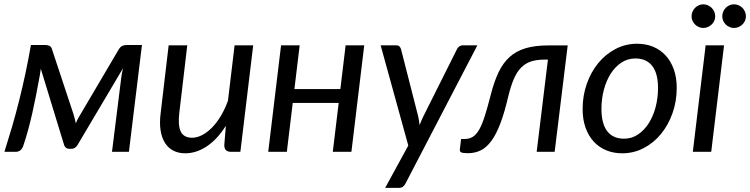

<svg xmlns="http://www.w3.org/2000/svg" viewBox="-20 -722 3567 913"><path d="M329.5 -179Q333 -167 335.8 -156.2Q338.5 -145.5 340.5 -135.5Q346 -150.5 356 -167L545.5 -488.5Q553 -500 562.2 -504Q571.5 -508 580.5 -508H655L593 0H512.5L556.5 -352Q557.5 -362 559.8 -374Q562 -386 565 -397.5L347.5 -30.5Q342.5 -23.5 335.8 -19Q329 -14.5 320.5 -14.5H308Q300 -14.5 294.2 -19Q288.5 -23.5 285.5 -30.5L174 -395Q172 -382 170 -368Q168 -354 165.5 -343.5Q158 -303 150.5 -264.2Q143 -225.5 134.2 -186.8Q125.5 -148 115 -108.8Q104.5 -69.5 90.5 -28Q86 -15 77 -7.5Q68 0 54 0H1Q20 -60 37.8 -120.8Q55.5 -181.5 71.2 -244.5Q87 -307.5 101 -373Q115 -438.5 127 -508H196.5Q205.5 -508 214.5 -504.2Q223.5 -500.5 227 -488.5L329.5 -179Z M870.5 -506.5 832.5 -184.5Q825.5 -125 839.8 -96Q854 -67 893.5 -67Q916.5 -67 940.8 -79.5Q965 -92 987.8 -115Q1010.5 -138 1030 -170.5Q1049.5 -203 1064 -243L1095.5 -506.5H1184L1123 0H1079Q1046.5 0 1046.5 -32L1054 -124Q1013.5 -59.5 963.5 -26.2Q913.5 7 860.5 7Q828.5 7 804 -5.8Q779.5 -18.5 764.2 -43Q749 -67.5 743.5 -103Q738 -138.5 744 -184.5L782 -506.5Z M1712 -506.5 1651 0H1562.5L1590.5 -232.5H1372L1344 0H1255.5L1316.5 -506.5H1405L1380 -298.5H1598.5L1623.5 -506.5Z M1908 151Q1902.5 161.5 1895.2 166.5Q1888 171.5 1877 171.5H1811.5L1921.5 -30L1790 -506.5H1863.5Q1874.5 -506.5 1879.5 -501.2Q1884.5 -496 1887 -488L1968.5 -169Q1971 -158.5 1972.5 -148Q1974 -137.5 1975 -127Q1979 -137.5 1983.8 -148.2Q1988.5 -159 1993.5 -169.5L2153.5 -489Q2157.5 -497 2164.8 -501.8Q2172 -506.5 2179.5 -506.5H2250Z M2313.5 -270.5Q2329.5 -334 2351 -378.8Q2372.5 -423.5 2404.2 -451.8Q2436 -480 2480.5 -493Q2525 -506 2586.5 -506H2679.5L2617.5 0H2532L2585.5 -438.5H2569Q2532 -438.5 2505.2 -429.8Q2478.5 -421 2458.5 -401Q2438.5 -381 2424 -347.8Q2409.5 -314.5 2397.5 -266Q2379.5 -188.5 2359.8 -136.2Q2340 -84 2316.8 -52.2Q2293.5 -20.5 2266 -7Q2238.5 6.5 2205 6.5Q2182.5 6.5 2174 2.8Q2165.5 -1 2166.5 -10.5L2172.5 -61H2189Q2212.5 -61 2229.2 -72Q2246 -83 2259.8 -107.8Q2273.5 -132.5 2286 -172.5Q2298.5 -212.5 2313.5 -270.5Z M2947.5 -62.5Q2984 -62.5 3013.8 -82.5Q3043.5 -102.5 3064.8 -135.8Q3086 -169 3097.5 -212.5Q3109 -256 3109 -303.5Q3109 -373.5 3081.2 -408.8Q3053.5 -444 3001.5 -444Q2964.5 -444 2934.8 -424.2Q2905 -404.5 2884 -371.5Q2863 -338.5 2851.5 -295Q2840 -251.5 2840 -204Q2840 -134 2867.5 -98.2Q2895 -62.5 2947.5 -62.5ZM2939 7Q2897.5 7 2863 -7.2Q2828.5 -21.5 2803.5 -48.5Q2778.5 -75.5 2764.5 -114.5Q2750.5 -153.5 2750.5 -203.5Q2750.5 -267.5 2770.5 -324Q2790.5 -380.5 2825.5 -422.8Q2860.5 -465 2907.8 -489.5Q2955 -514 3009.5 -514Q3051 -514 3085.5 -499.8Q3120 -485.5 3145 -458.5Q3170 -431.5 3184 -392.5Q3198 -353.5 3198 -304Q3198 -240.5 3178 -184Q3158 -127.5 3123.2 -85Q3088.5 -42.5 3041 -17.8Q2993.5 7 2939 7Z M3268.5 0ZM3423 -506.5 3362 0H3274.5L3335.5 -506.5ZM3381 -644.5Q3381 -633 3376.5 -623Q3372 -613 3364 -605.5Q3356 -598 3345.8 -593.5Q3335.5 -589 3324 -589Q3313 -589 3303 -593.5Q3293 -598 3285.2 -605.5Q3277.5 -613 3273 -623Q3268.5 -633 3268.5 -644.5Q3268.5 -656 3273 -666.5Q3277.5 -677 3285.2 -684.8Q3293 -692.5 3303 -697Q3313 -701.5 3324 -701.5Q3335.5 -701.5 3345.8 -697Q3356 -692.5 3364 -684.8Q3372 -677 3376.5 -666.5Q3381 -656 3381 -644.5ZM3527 -644.5Q3527 -633 3522.5 -623Q3518 -613 3510.2 -605.5Q3502.5 -598 3492.2 -593.5Q3482 -589 3470.5 -589Q3459 -589 3448.8 -593.5Q3438.5 -598 3431 -605.5Q3423.5 -613 3419 -623Q3414.5 -633 3414.5 -644.5Q3414.5 -656 3419 -666.5Q3423.5 -677 3431 -684.8Q3438.5 -692.5 3448.8 -697Q3459 -701.5 3470.5 -701.5Q3482 -701.5 3492.2 -697Q3502.5 -692.5 3510.2 -684.8Q3518 -677 3522.5 -666.5Q3527 -656 3527 -644.5Z"/></svg>

Font: Lato
Style: Italic
Weight: 400
Italic angle: -7°
Designer: Lukasz Dziedzic
Foundry: tyPoland Lukasz Dziedzic
Version: Version 2.007; 2014-02-27